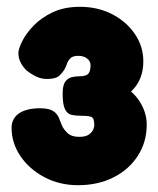

<svg xmlns="http://www.w3.org/2000/svg" viewBox="-20 -728 465 564"><path d="M209 -184Q155 -184 110.5 -207.5Q66 -231 40 -269.5Q14 -308 14 -353Q14 -371 24 -384Q34 -397 53 -403.5Q72 -410 97 -410Q123 -410 136 -402Q149 -394 155 -377Q156 -374 161 -361.5Q166 -349 178 -337.5Q190 -326 212 -326Q232 -326 241.5 -333Q251 -340 254 -348Q257 -356 257 -359Q257 -378 251 -383Q245 -388 217 -388Q203 -388 190.5 -390.5Q178 -393 171 -407Q164 -421 164 -453Q164 -478 172 -488.5Q180 -499 191.5 -501.5Q203 -504 214 -504Q233 -504 239.5 -511.5Q246 -519 246 -537Q246 -548 236 -556Q226 -564 210 -564Q194 -564 187 -557Q180 -550 177 -541.5Q174 -533 171 -527Q165 -516 154.5 -506Q144 -496 118 -496Q103 -496 89 -502Q75 -508 58 -521Q34 -545 34 -572Q34 -584 45 -606.5Q56 -629 78.5 -652.5Q101 -676 135 -692Q169 -708 215 -708Q267 -708 309 -686.5Q351 -665 376 -628.5Q401 -592 401 -548Q401 -520 392 -498Q383 -476 365 -459Q379 -447 389.5 -431Q400 -415 405.5 -397.5Q411 -380 411 -362Q411 -311 385 -270.5Q359 -230 313.5 -207Q268 -184 209 -184Z"/></svg>

Font: Fredoka Light
Style: Bold
Weight: 700
Version: Version 2.001